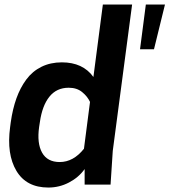

<svg xmlns="http://www.w3.org/2000/svg" viewBox="-20 -820 753 853"><path d="M194.8 13.2Q97.2 13.2 53 -60.8Q8.8 -134.8 24.9 -254.9L27.8 -276.9Q36.1 -335.9 53 -383.1Q69.8 -430.2 96.9 -466.8Q124 -503.4 164.1 -523.2Q204.1 -543 254.9 -543Q348.1 -543 395 -478L437 -799.8H566.9L481 -149.9L471.2 0H356V-68.8Q329.6 -31.7 286.6 -9.3Q243.7 13.2 194.8 13.2ZM285.2 -430.2Q231.4 -430.2 199.5 -390.4Q167.5 -350.6 157.2 -277.8L153.8 -255.9Q143.6 -183.6 167 -141.8Q190.4 -100.1 245.1 -100.1Q306.2 -100.1 353 -159.2L379.9 -367.2Q368.2 -392.1 344.7 -411.1Q321.3 -430.2 285.2 -430.2ZM627.9 -799.8H712.9L664.1 -601.1H602.1Z"/></svg>

Font: Cooper Hewitt
Style: Semibold Italic
Weight: 710
Designer: Village Type and Design LLC
Foundry: Cooper Hewitt Smithsonian Design Museum
Version: 1.000